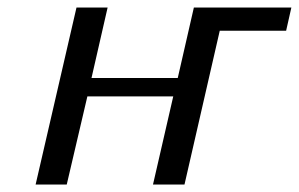

<svg xmlns="http://www.w3.org/2000/svg" viewBox="-20 -492 797 512"><path d="M75 0 184 -472H267L224 -284H454L497 -472H757L743 -410H566L472 0H388L442 -235H213L158 0Z"/></svg>

Font: Coval
Style: Book Italic
Weight: 350
Foundry: Context Ltd
Version: Version 001.000